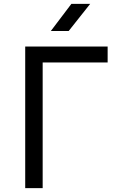

<svg xmlns="http://www.w3.org/2000/svg" viewBox="-20 -970 640 990"><path d="M110 0V-730H535V-648H200V0ZM242 -810 348 -950H445L334 -810Z"/></svg>

Font: Liga JetBrainsMono Nerd Font
Style: Regular
Weight: 400
Designer: Philipp Nurullin, Konstantin Bulenkov
Foundry: JetBrains
Version: Version 2.225; ttfautohint (v1.8.3)